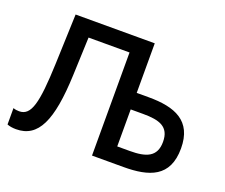

<svg xmlns="http://www.w3.org/2000/svg" viewBox="-119 -904 1278 1092"><g transform="rotate(20 520.0 -357.5)"><path d="M720 -322C818 -322 880 -303 880 -211C880 -119 817 -98 720 -98H644V-322ZM717 0C872 0 989 -37 989 -211C989 -379 875 -422 717 -422H644V-722H165L154 -417C145 -181 124 -95 51 -95C43 -95 26 -96 15 -101V-2C29 4 49 7 69 7C203 7 259 -114 270 -393L279 -624H527V0Z"/></g></svg>

Font: Perun Medium
Style: Regular
Weight: 500
Foundry: Copyright (c) Stefan Peev, Context Ltd, 2016
Version: Version 1.089